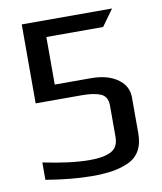

<svg xmlns="http://www.w3.org/2000/svg" viewBox="-77 -711 660 783"><g transform="rotate(-10 253.5 -319.5)"><path d="M363 -260Q363 -298 335.5 -310Q308 -322 258 -322H66V-649H440L391 -581H156V-384H306Q388 -384 431 -342Q457 -316 457 -277V-129Q457 -86 440.5 -57.5Q424 -29 392.5 -15Q361 -1 325.5 4.5Q290 10 242 10Q160 10 51 -8V-80Q166 -56 245 -56Q302 -56 332.5 -72Q363 -88 363 -131Z"/></g></svg>

Font: Gamestation Display
Style: Regular
Weight: 400
Designer: Jonas Hecksher
Foundry: Jonas Hecksher, Playtypeª, e-types AS
Version: Version 1.003